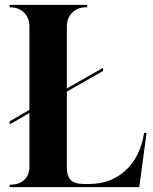

<svg xmlns="http://www.w3.org/2000/svg" viewBox="-20 -770 629 790"><path d="M20 0V-10H21Q58 -10 79.5 -29.5Q101 -49 101 -84V-305L20 -258V-271L101 -318V-660Q101 -696 79 -718Q57 -740 21 -740H20V-750H339V-740H335Q299 -740 277 -718Q255 -696 255 -660V-406L404 -491V-478L255 -393V-80Q255 -46 271 -29.5Q287 -13 325 -13H346Q436 -13 496.5 -68.5Q557 -124 573 -223H583L553 0Z"/></svg>

Font: Gloock
Style: Regular
Weight: 400
Designer: Duarte Pinto
Foundry: Duarte Pinto
Version: Version 1.000